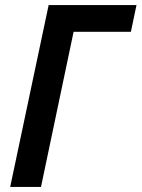

<svg xmlns="http://www.w3.org/2000/svg" viewBox="-20 -734 556 754"><path d="M20 0H141L269 -609H494L516 -714H171Z"/></svg>

Font: Noto Sans SemiCondensed SemiBold
Style: Italic
Weight: 600
Width: 4
Italic angle: -12°
Designer: Monotype Design Team
Foundry: Monotype Imaging Inc.
Version: Version 2.013